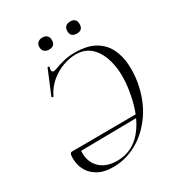

<svg xmlns="http://www.w3.org/2000/svg" viewBox="-190 -917 970 1050"><g transform="rotate(-30 295.5 -392.0)"><path d="M219 12Q165 12 130.5 -5.5Q96 -23 77 -50Q58 -77 52.5 -107Q47 -137 51 -163Q55 -175 64 -175H112Q99 -99 138.5 -53Q178 -7 254 -7Q350 -7 412.5 -82.5Q475 -158 498 -288Q516 -383 503.5 -459Q491 -535 451.5 -580Q412 -625 345 -625Q310 -625 268 -610.5Q226 -596 188.5 -565.5Q151 -535 127 -487Q126 -483 120.5 -485.5Q115 -488 116 -490L178 -639Q180 -643 185.5 -641Q191 -639 189 -635Q183 -617 188.5 -609.5Q194 -602 209 -607Q250 -622 279.5 -629Q309 -636 346 -636Q425 -636 472.5 -608.5Q520 -581 543 -535Q566 -489 569.5 -434Q573 -379 564 -324Q545 -217 492 -141.5Q439 -66 367.5 -27Q296 12 219 12ZM94 -153 98 -175 482 -177 480 -158ZM235 -720Q217 -720 206 -730Q195 -740 195 -758Q195 -776 206 -786Q217 -796 235 -796Q254 -796 264 -786Q274 -776 274 -758Q274 -720 235 -720ZM411 -720Q371 -720 371 -758Q371 -776 381.5 -786Q392 -796 411 -796Q449 -796 449 -758Q449 -720 411 -720Z"/></g></svg>

Font: Cormorant Infant Light
Style: Italic
Weight: 300
Italic angle: -10°
Designer: Christian Thalmann (Catharsis Fonts)
Foundry: Catharsis Fonts
Version: Version 4.001